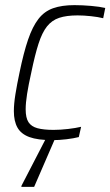

<svg xmlns="http://www.w3.org/2000/svg" viewBox="-20 -538 430 748"><path d="M184 8Q127 8 94.5 -4Q62 -16 48 -41Q34 -66 34 -105Q34 -133 40 -170.5Q46 -208 56 -255Q72 -333 89.5 -384Q107 -435 130 -464.5Q153 -494 187 -506Q221 -518 270 -518Q301 -518 335 -515Q369 -512 390 -507L382 -467Q362 -472 334 -475Q306 -478 282 -478Q239 -478 210.5 -468.5Q182 -459 163 -435Q144 -411 130 -367.5Q116 -324 102 -256Q91 -207 85.5 -172Q80 -137 80 -112Q80 -79 91 -62Q102 -45 126 -38.5Q150 -32 189 -32Q215 -32 245 -35.5Q275 -39 296 -44L287 -4Q268 1 239 4.5Q210 8 184 8ZM63 190 64 185 169 -18H203L201 -13L113 190Z"/></svg>

Font: Saira SemiCondensed ExtraLight
Style: Italic
Weight: 250
Width: 4
Italic angle: -12°
Designer: Hector Gatti with collaboration of the Omnibus-Type team
Foundry: Omnibus-Type
Version: Version 1.101